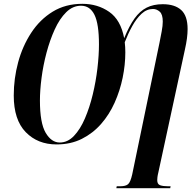

<svg xmlns="http://www.w3.org/2000/svg" viewBox="-20 -745 1026 1005"><path d="M276 11Q177 11 114.5 -53.5Q52 -118 52 -245Q52 -334 75 -419Q98 -504 143.5 -573.5Q189 -643 256 -684Q323 -725 411 -725Q491 -725 551.5 -683Q612 -641 630 -545Q656 -609 684 -648Q712 -687 747.5 -705Q783 -723 832 -723Q895 -723 928.5 -692.5Q962 -662 962 -593Q962 -570 958.5 -543.5Q955 -517 948 -486L809 157Q805 173 804 183Q803 193 803 198Q803 219 818 224.5Q833 230 859 230H873L871 240H589L591 230H609Q638 230 650.5 219Q663 208 672 168L815 -522Q821 -552 826.5 -581.5Q832 -611 832 -632Q832 -670 816 -684Q800 -698 781 -698Q748 -698 721 -673Q694 -648 672 -608Q650 -568 633 -524Q636 -499 636 -471Q636 -406 622 -338Q608 -270 580 -207.5Q552 -145 509 -96Q466 -47 408 -18Q350 11 276 11ZM293 1Q334 1 367 -33.5Q400 -68 424.5 -125Q449 -182 465.5 -250.5Q482 -319 490 -387.5Q498 -456 498 -512Q498 -620 474.5 -667.5Q451 -715 404 -715Q361 -715 326.5 -681Q292 -647 266.5 -591Q241 -535 223.5 -469Q206 -403 197.5 -337.5Q189 -272 189 -219Q189 -101 219 -50Q249 1 293 1Z"/></svg>

Font: Noto Serif Display ExtraCondensed
Style: Bold Italic
Weight: 700
Width: 2
Italic angle: -12°
Designer: Monotype Design Team
Foundry: Monotype Imaging Inc.
Version: Version 2.009